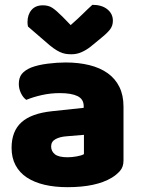

<svg xmlns="http://www.w3.org/2000/svg" viewBox="-20 -760 584 796"><path d="M260 -108Q277 -108 297.5 -111.5Q318 -115 328 -121V-201L256 -195Q228 -193 210 -183Q192 -173 192 -153Q192 -133 207.5 -120.5Q223 -108 260 -108ZM252 -501Q306 -501 350.5 -490Q395 -479 426.5 -456.5Q458 -434 475 -399.5Q492 -365 492 -318V-94Q492 -68 477.5 -51.5Q463 -35 443 -23Q378 16 260 16Q207 16 164.5 6Q122 -4 91.5 -24Q61 -44 44.5 -75Q28 -106 28 -147Q28 -216 69 -253Q110 -290 196 -299L327 -313V-320Q327 -349 301.5 -361.5Q276 -374 228 -374Q190 -374 154 -366Q118 -358 89 -346Q76 -355 67 -373.5Q58 -392 58 -412Q58 -438 70.5 -453.5Q83 -469 109 -480Q138 -491 177.5 -496Q217 -501 252 -501ZM273 -656Q306 -685 325 -704Q344 -723 363 -740Q402 -740 425 -721.5Q448 -703 448 -674Q448 -654 437 -639Q426 -624 400 -603L355 -566Q337 -552 317.5 -543.5Q298 -535 276 -535Q262 -535 251 -537Q240 -539 228 -544.5Q216 -550 202 -560Q188 -570 170 -586L96 -650Q95 -655 94.5 -659Q94 -663 94 -668Q94 -699 110.5 -718.5Q127 -738 158 -738Q181 -738 197 -727.5Q213 -717 239 -691Z"/></svg>

Font: Baloo Cyrillic
Style: Regular
Weight: 400
Designer: Ek Type, Denis Ignatov
Foundry: Ek Type
Version: Version 1.50 July 26, 2019